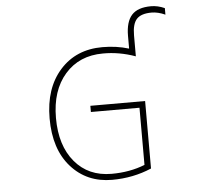

<svg xmlns="http://www.w3.org/2000/svg" viewBox="-62 -1012 1123 1088"><g transform="rotate(-5 500.0 -468.5)"><path d="M836.9 -949.2Q875 -949.2 914.1 -931.6V-894.5Q873 -913.1 836.9 -913.1Q777.3 -913.1 752 -885.7Q726.6 -858.4 726.6 -793V-673.8Q633.8 -707 542 -706.1Q407.2 -706.1 326.2 -613.8Q245.1 -521.5 245.1 -364.7Q245.1 -208 322.8 -115.2Q400.4 -22.5 532.2 -22.5Q635.7 -22.5 721.7 -56.6V-381.8H445.3V-417H756.8V-33.2Q652.3 11.7 532.2 11.7Q388.7 11.7 298.8 -89.4Q209 -190.4 209 -365.2Q209 -537.1 300.3 -639.6Q391.6 -742.2 542 -742.2Q622.1 -742.2 692.4 -720.7V-793Q692.4 -873 726.6 -911.1Q760.7 -949.2 836.9 -949.2Z"/></g></svg>

Font: GenEi Gothic M ExtraLight
Style: Regular
Weight: 200
Designer: o_tamon (Modified); [Source Han Sans]
Ryoko NISHIZUKA  (kana & ideographs); Paul D. Hunt (Latin, Greek & Cyrillic); Wenl
Version: Version 1.1a;Original Version 1.004